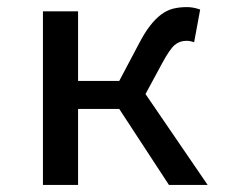

<svg xmlns="http://www.w3.org/2000/svg" viewBox="-20 -521 640 541"><path d="M101 0V-489H200V-293H316L371 -397Q387 -428 402.5 -448Q418 -468 434 -480Q450 -492 467.5 -496.5Q485 -501 507 -501Q525 -501 544 -494L527 -402Q521 -404 516.5 -405Q512 -406 505 -406Q486 -406 472 -394Q458 -382 437 -343L390 -256L565 0H456L316 -214H200V0Z"/></svg>

Font: Source Code Pro Medium
Style: Regular
Weight: 500
Monospace: yes
Designer: Paul D. Hunt, Teo Tuominen
Foundry: Adobe Systems Incorporated
Version: Version 2.030;PS 1.000;hotconv 16.6.51;makeotf.lib2.5.65220